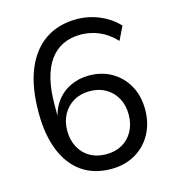

<svg xmlns="http://www.w3.org/2000/svg" viewBox="-108 -804 816 903"><g transform="rotate(-15 300.0 -352.5)"><path d="M324 9Q240 9 181.5 -32Q123 -73 92 -150Q61 -227 61 -336Q61 -458 95 -542Q129 -626 193 -670Q257 -714 347 -714Q385 -714 421.5 -704Q458 -694 490.5 -675Q523 -656 548 -629L516 -563Q478 -603 435 -621Q392 -639 346 -639Q297 -639 259 -620.5Q221 -602 195 -565.5Q169 -529 156 -475Q143 -421 143 -350V-274H138Q146 -326 173 -364Q200 -402 242 -422.5Q284 -443 334 -443Q397 -443 445.5 -414.5Q494 -386 521.5 -336Q549 -286 549 -220Q549 -154 520.5 -102Q492 -50 441 -20.5Q390 9 324 9ZM319 -64Q363 -64 396.5 -83Q430 -102 449 -137Q468 -172 468 -218Q468 -263 449 -297.5Q430 -332 396.5 -351.5Q363 -371 319 -371Q274 -371 240.5 -351.5Q207 -332 188 -297.5Q169 -263 169 -218Q169 -172 188 -137Q207 -102 240.5 -83Q274 -64 319 -64Z"/></g></svg>

Font: Nunito Sans 10pt
Style: Regular
Weight: 400
Designer: Vernon Adams
Foundry: Vernon Adams
Version: Version 3.101;gftools[0.9.27]